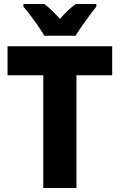

<svg xmlns="http://www.w3.org/2000/svg" viewBox="-20 -947 603 967"><path d="M198 0V-568H18V-714H545V-568H365V0ZM203 -767Q192 -787 173 -814.5Q154 -842 133.5 -869Q113 -896 98 -913V-927H203Q222 -913 241 -894.5Q260 -876 282 -852Q304 -877 323 -895Q342 -913 362 -927H465V-913Q450 -895 430.5 -868.5Q411 -842 392 -815Q373 -788 361 -767Z"/></svg>

Font: Noto Sans Mono SemiCondensed Black
Style: Regular
Weight: 900
Width: 4
Designer: Monotype Design Team
Foundry: Monotype Imaging Inc.
Version: Version 2.014; ttfautohint (v1.8.4.7-5d5b)